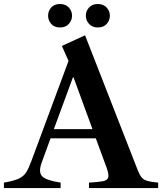

<svg xmlns="http://www.w3.org/2000/svg" viewBox="-42 -962 829 982"><path d="M-22 0V-28Q28 -36.5 53.2 -48Q78.5 -59.5 91.8 -80.5Q105 -101.5 118.5 -138.5L308.5 -650.5L274.5 -727L393 -781.5L663.5 -89Q672.5 -66.5 682.8 -54.2Q693 -42 712.5 -36.5Q732 -31 767 -28V0H413V-28Q459.5 -30.5 483.5 -35Q507.5 -39.5 511.5 -55Q515.5 -70.5 503 -105L448 -254.5H216.5L171 -130Q153.5 -81.5 173.5 -60.5Q193.5 -39.5 268 -28V0ZM331 -566.5 233.5 -301.5H431L334 -566.5ZM458 -821.5Q429.5 -821.5 413.2 -840Q397 -858.5 397 -881.5Q397 -906 413.5 -923.8Q430 -941.5 458 -941.5Q486.5 -941.5 503.2 -923.8Q520 -906 520 -881.5Q520 -858.5 504 -840Q488 -821.5 458 -821.5ZM264.5 -821.5Q235.5 -821.5 219.8 -840Q204 -858.5 204 -881.5Q204 -906 220 -923.8Q236 -941.5 264.5 -941.5Q293 -941.5 309.8 -923.8Q326.5 -906 326.5 -881.5Q326.5 -858.5 310.2 -840Q294 -821.5 264.5 -821.5Z"/></svg>

Font: Libre Caslon Text Medium
Style: Regular
Weight: 500
Designer: Pablo Impallari, Rodrigo Fuenzalida, Katja Schimmel
Foundry: Pablo Impallari, Rodrigo Fuenzalida
Version: Version 2.000